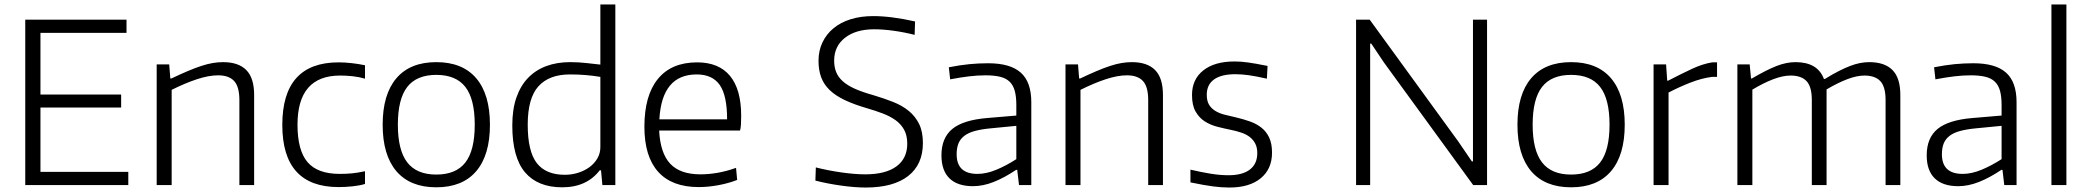

<svg xmlns="http://www.w3.org/2000/svg" viewBox="-20 -828 9347 859"><path d="M93 -740H546V-681H161V-405H522V-347H161V-59H554V0H93Z M681 -540H737L742 -477H747Q787 -496 820 -510Q853 -524 880.5 -533Q908 -542 931.5 -546Q955 -550 978 -550Q1047 -550 1082 -514.5Q1117 -479 1117 -403V0H1051V-380Q1051 -440 1027.5 -465.5Q1004 -491 956 -491Q914 -491 861 -473.5Q808 -456 748 -426V0H681Z M1495 9Q1243 9 1243 -269Q1243 -549 1495 -549Q1522 -549 1553.5 -545.5Q1585 -542 1613 -536V-476Q1586 -484 1557.5 -487Q1529 -490 1502 -490Q1311 -490 1311 -270Q1311 -155 1356 -102.5Q1401 -50 1500 -50Q1530 -50 1555.5 -52.5Q1581 -55 1613 -62V-5Q1591 2 1558.5 5.5Q1526 9 1495 9Z M1932 10Q1815 10 1753.5 -62Q1692 -134 1692 -270Q1692 -406 1753.5 -478Q1815 -550 1932 -550Q2049 -550 2110.5 -478Q2172 -406 2172 -270Q2172 -134 2110.5 -62Q2049 10 1932 10ZM1932 -47Q2020 -47 2062 -101Q2104 -155 2104 -270Q2104 -385 2062 -439Q2020 -493 1932 -493Q1844 -493 1802 -439Q1760 -385 1760 -270Q1760 -156 1802 -101.5Q1844 -47 1932 -47Z M2495 10Q2386 10 2329 -57Q2272 -124 2272 -267Q2272 -339 2290.5 -392Q2309 -445 2343 -480Q2377 -515 2424.5 -532.5Q2472 -550 2531 -550Q2569 -550 2603 -546Q2637 -542 2666 -539V-808H2733V0H2675L2669 -66H2663Q2635 -29 2593 -9.5Q2551 10 2495 10ZM2507 -46Q2538 -46 2566.5 -55Q2595 -64 2617 -80Q2639 -96 2652.5 -119Q2666 -142 2666 -170V-484Q2637 -489 2602.5 -492Q2568 -495 2530 -495Q2437 -495 2389 -442Q2341 -389 2341 -270Q2341 -151 2381.5 -98.5Q2422 -46 2507 -46Z M3106 9Q2986 9 2924.5 -59.5Q2863 -128 2863 -261Q2863 -401 2923.5 -475Q2984 -549 3099 -549Q3196 -549 3246 -488.5Q3296 -428 3296 -310Q3296 -287 3295 -271Q3294 -255 3291 -244H2929Q2934 -143 2978.5 -95.5Q3023 -48 3114 -48Q3151 -48 3191 -55Q3231 -62 3273 -77L3278 -23Q3240 -8 3194 0.5Q3148 9 3106 9ZM3097 -495Q2941 -495 2930 -294H3233Q3233 -401 3200 -448Q3167 -495 3097 -495Z M3853 11Q3805 11 3744 2.5Q3683 -6 3628 -20L3630 -79Q3685 -65 3745 -56.5Q3805 -48 3851 -48Q3942 -48 3990.5 -83.5Q4039 -119 4039 -185Q4039 -222 4025 -247.5Q4011 -273 3986.5 -290.5Q3962 -308 3929 -320.5Q3896 -333 3858 -344Q3800 -361 3759 -380.5Q3718 -400 3692 -425Q3666 -450 3654 -482Q3642 -514 3642 -556Q3642 -601 3659.5 -638Q3677 -675 3709 -701.5Q3741 -728 3786 -742Q3831 -756 3887 -756Q3967 -756 4074 -732L4072 -672Q4025 -684 3977.5 -690.5Q3930 -697 3891 -697Q3809 -697 3760.5 -659Q3712 -621 3712 -557Q3712 -528 3721 -505.5Q3730 -483 3750.5 -464.5Q3771 -446 3804.5 -431Q3838 -416 3888 -402Q3935 -388 3975.5 -372Q4016 -356 4045.5 -332Q4075 -308 4092 -273.5Q4109 -239 4109 -188Q4109 -92 4043 -40.5Q3977 11 3853 11Z M4333 5Q4264 5 4228 -30Q4192 -65 4192 -133Q4192 -211 4240.5 -251Q4289 -291 4397 -300L4527 -311V-359Q4527 -396 4520 -421.5Q4513 -447 4497 -462.5Q4481 -478 4454.5 -484.5Q4428 -491 4389 -491Q4354 -491 4316 -486.5Q4278 -482 4231 -473L4225 -527Q4276 -537 4317.5 -541Q4359 -545 4401 -545Q4500 -545 4547 -503Q4594 -461 4594 -371V0H4539L4531 -68H4526Q4474 -33 4426 -14Q4378 5 4333 5ZM4353 -50Q4393 -50 4437.5 -68.5Q4482 -87 4527 -116V-265L4414 -254Q4371 -250 4341.5 -242Q4312 -234 4294 -220Q4276 -206 4268 -186Q4260 -166 4260 -138Q4260 -50 4353 -50Z M4747 -540H4803L4808 -477H4813Q4853 -496 4886 -510Q4919 -524 4946.5 -533Q4974 -542 4997.5 -546Q5021 -550 5044 -550Q5113 -550 5148 -514.5Q5183 -479 5183 -403V0H5117V-380Q5117 -440 5093.5 -465.5Q5070 -491 5022 -491Q4980 -491 4927 -473.5Q4874 -456 4814 -426V0H4747Z M5480 11Q5446 11 5407.5 6Q5369 1 5306 -12V-69Q5353 -58 5395.5 -51Q5438 -44 5476 -44Q5539 -44 5572 -69.5Q5605 -95 5605 -143Q5605 -168 5596 -185.5Q5587 -203 5571.5 -215Q5556 -227 5534 -234.5Q5512 -242 5487 -247Q5457 -253 5426 -261Q5395 -269 5370 -285Q5345 -301 5329 -329Q5313 -357 5313 -403Q5313 -473 5363.5 -513Q5414 -553 5503 -553Q5518 -553 5532.5 -552Q5547 -551 5564 -548.5Q5581 -546 5601.5 -542.5Q5622 -539 5651 -533L5648 -476Q5599 -487 5567 -491.5Q5535 -496 5507 -496Q5444 -496 5411.5 -472.5Q5379 -449 5379 -404Q5379 -377 5389 -360Q5399 -343 5417 -332Q5435 -321 5458.5 -315Q5482 -309 5509 -303Q5543 -295 5572.5 -284.5Q5602 -274 5624 -256.5Q5646 -239 5658.5 -212Q5671 -185 5671 -145Q5671 -72 5620.5 -30.5Q5570 11 5480 11Z M6047 -740H6108L6505 -194L6565 -106H6570V-740H6633V0H6571L6172 -548L6115 -633H6110V0H6047Z M7009 10Q6892 10 6830.5 -62Q6769 -134 6769 -270Q6769 -406 6830.5 -478Q6892 -550 7009 -550Q7126 -550 7187.5 -478Q7249 -406 7249 -270Q7249 -134 7187.5 -62Q7126 10 7009 10ZM7009 -47Q7097 -47 7139 -101Q7181 -155 7181 -270Q7181 -385 7139 -439Q7097 -493 7009 -493Q6921 -493 6879 -439Q6837 -385 6837 -270Q6837 -156 6879 -101.5Q6921 -47 7009 -47Z M7378 -540H7434L7439 -467H7443Q7503 -498 7550 -520Q7597 -542 7640 -549H7662V-484H7639Q7593 -478 7543 -458.5Q7493 -439 7445 -414V0H7378Z M7753 -540H7808L7814 -477H7818Q7883 -515 7927.5 -532.5Q7972 -550 8013 -550Q8112 -550 8140 -475H8145Q8179 -496 8206.5 -510Q8234 -524 8257.5 -533Q8281 -542 8302 -546Q8323 -550 8343 -550Q8412 -550 8447 -514.5Q8482 -479 8482 -403V0H8416V-380Q8416 -440 8392.5 -465Q8369 -490 8321 -490Q8288 -490 8245.5 -474Q8203 -458 8152 -428V0H8086V-380Q8086 -440 8062.5 -465Q8039 -490 7991 -490Q7956 -490 7912 -473Q7868 -456 7820 -427V0H7753Z M8741 5Q8672 5 8636 -30Q8600 -65 8600 -133Q8600 -211 8648.5 -251Q8697 -291 8805 -300L8935 -311V-359Q8935 -396 8928 -421.5Q8921 -447 8905 -462.5Q8889 -478 8862.5 -484.5Q8836 -491 8797 -491Q8762 -491 8724 -486.5Q8686 -482 8639 -473L8633 -527Q8684 -537 8725.5 -541Q8767 -545 8809 -545Q8908 -545 8955 -503Q9002 -461 9002 -371V0H8947L8939 -68H8934Q8882 -33 8834 -14Q8786 5 8741 5ZM8761 -50Q8801 -50 8845.5 -68.5Q8890 -87 8935 -116V-265L8822 -254Q8779 -250 8749.5 -242Q8720 -234 8702 -220Q8684 -206 8676 -186Q8668 -166 8668 -138Q8668 -50 8761 -50Z M9158 -808H9225V0H9158Z"/></svg>

Font: Encode Sans Normal
Style: Light
Weight: 300
Designer: Pablo Impallari, Andres Torresi
Foundry: Pablo Impallari, Andres Torresi
Version: Version 1.000; ttfautohint (v1.00) -l 8 -r 50 -G 200 -x 14 -